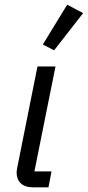

<svg xmlns="http://www.w3.org/2000/svg" viewBox="-20 -800 375 820"><path d="M335 -744 267 -780 163 -610 211 -585ZM187 0 200 -68H127L217 -516H140L54 -86C52 -76 51 -69 51 -63C51 -26 74 0 120 0Z"/></svg>

Font: LVC Sans
Style: Italic
Weight: 400
Italic angle: -11.31°
Designer: Mike Abbink, Paul van der Laan, Pieter van Rosmalen
Foundry: Bold Monday
Version: Version 3.0